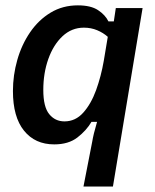

<svg xmlns="http://www.w3.org/2000/svg" viewBox="-20 -530 578 717"><path d="M291.7 166.7 324.2 0Q326.7 -15 330.8 -32.1Q335 -49.2 342.5 -75H321.7Q302.5 -42.5 269.2 -16.7Q235.8 9.2 182.5 9.2Q110.8 9.2 69.6 -42.1Q28.3 -93.3 28.3 -190Q28.3 -249.2 44.6 -306.2Q60.8 -363.3 92.5 -409.6Q124.2 -455.8 169.2 -482.9Q214.2 -510 270.8 -510Q319.2 -510 346.2 -492.1Q373.3 -474.2 385 -450H405L412.5 -500H512.5L401.7 166.7ZM220.8 -76.7Q261.7 -76.7 290.8 -109.2Q320 -141.7 338.8 -193.3Q357.5 -245 367.5 -302.5L382.5 -392.5Q365.8 -407.5 342.9 -417.1Q320 -426.7 293.3 -426.7Q247.5 -426.7 213.3 -394.6Q179.2 -362.5 160.4 -309.6Q141.7 -256.7 141.7 -194.2Q141.7 -130.8 163.8 -103.8Q185.8 -76.7 220.8 -76.7Z"/></svg>

Font: Familjen Grotesk Medium
Style: Italic
Weight: 500
Italic angle: -9.46201°
Designer: Anders Wikstroem, Jonas Baeckman, Matilda Gysing, Kristian Moeller
Foundry: Familjen STHLM AB
Version: Version 2.002; ttfautohint (v1.8.4.7-5d5b)